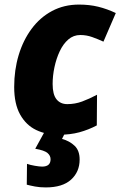

<svg xmlns="http://www.w3.org/2000/svg" viewBox="-20 -579 526 839"><path d="M234 10Q182 10 138 -11Q94 -32 68 -78.5Q42 -125 42 -199Q42 -273 61.5 -338Q81 -403 118 -453Q155 -503 207.5 -531Q260 -559 325 -559Q371 -559 409.5 -549.5Q448 -540 486 -522L432 -397Q408 -408 383 -417Q358 -426 331 -426Q301 -426 278.5 -406.5Q256 -387 241 -355Q226 -323 218 -285.5Q210 -248 210 -212Q210 -166 227 -145Q244 -124 274 -124Q308 -124 339 -135.5Q370 -147 404 -165L403 -31Q367 -12 327 -1Q287 10 234 10ZM180 240Q154 240 133 236Q112 232 97 228L98 137Q112 142 132.5 145.5Q153 149 164 149Q201 149 201 117Q201 101 187.5 89.5Q174 78 134 71L173 0H265L251 28Q284 37 306 58Q328 79 328 118Q328 172 290.5 206Q253 240 180 240Z"/></svg>

Font: Noto Sans Disp ExtBd
Style: Italic
Weight: 800
Italic angle: -12°
Designer: Monotype Design Team
Foundry: Monotype Imaging Inc.
Version: Version 2.000;GOOG;noto-source:20170915:90ef993387c0